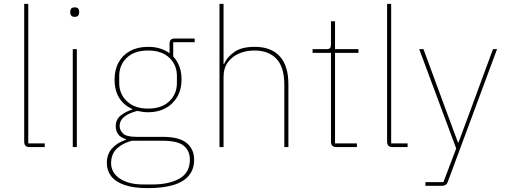

<svg xmlns="http://www.w3.org/2000/svg" viewBox="-20 -760 2613 992"><path d="M211 0H134Q119 0 112 -7Q105 -14 105 -29V-740H126V-19H211Z M366 -673Q353 -673 348 -679.5Q343 -686 343 -694V-701Q343 -709 348 -715.5Q353 -722 366 -722Q379 -722 384 -715.5Q389 -709 389 -701V-694Q389 -686 384 -679.5Q379 -673 366 -673ZM356 0V-506H377V0Z M983 65Q983 115 955 148Q927 181 873.5 196.5Q820 212 744 212Q670 212 623 195.5Q576 179 554 150Q532 121 532 82Q532 37 558.5 7Q585 -23 631 -38V-41Q603 -49 590.5 -66.5Q578 -84 578 -108Q578 -143 604 -163.5Q630 -184 663 -194V-197Q620 -216 596 -254Q572 -292 572 -349Q572 -400 593 -438Q614 -476 653 -497Q692 -518 745 -518Q779 -518 806.5 -509.5Q834 -501 856 -485V-534Q856 -548 862.5 -554.5Q869 -561 883 -561H986V-542H875V-468Q896 -446 907 -416Q918 -386 918 -349Q918 -298 896 -260Q874 -222 835.5 -201Q797 -180 745 -180Q730 -180 717 -182Q704 -184 689 -187Q644 -175 621 -156Q598 -137 598 -109Q598 -88 615.5 -70.5Q633 -53 685 -53H820Q906 -53 944.5 -21Q983 11 983 65ZM961 65Q961 19 929.5 -7Q898 -33 817 -33H662Q615 -21 584.5 7Q554 35 554 83Q554 132 599 162.5Q644 193 720 193H769Q854 193 907.5 162.5Q961 132 961 65ZM745 -199Q816 -199 855 -237Q894 -275 894 -330V-368Q894 -424 855 -461.5Q816 -499 745 -499Q674 -499 635 -461.5Q596 -424 596 -368V-330Q596 -275 635.5 -237Q675 -199 745 -199Z M1114 0V-740H1135V-430H1138Q1152 -464 1190 -491Q1228 -518 1296 -518Q1381 -518 1425.5 -469Q1470 -420 1470 -325V0H1449V-321Q1449 -413 1408.5 -456Q1368 -499 1294 -499Q1252 -499 1216 -484Q1180 -469 1157.5 -438.5Q1135 -408 1135 -362V0Z M1824 0H1719Q1704 0 1697 -7Q1690 -14 1690 -29V-487H1595V-506H1667Q1681 -506 1685.5 -512Q1690 -518 1690 -531V-650H1711V-506H1832V-487H1711V-19H1824Z M2086 0H2009Q1994 0 1987 -7Q1980 -14 1980 -29V-740H2001V-19H2086Z M2412 -194 2527 -506H2548L2293 181Q2291 187 2286.5 191.5Q2282 196 2276 198Q2270 200 2262 200H2178V181H2271L2337 7L2146 -506H2168L2283 -194L2346 -24H2349Z"/></svg>

Font: IBM Plex Sans Thin
Style: Regular
Weight: 250
Designer: Mike Abbink, Paul van der Laan, Pieter van Rosmalen
Foundry: Bold Monday
Version: Version 3.201